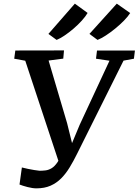

<svg xmlns="http://www.w3.org/2000/svg" viewBox="-20 -1020 760 1053"><path d="M180 13Q158.5 13 130.8 5.8Q103 -1.5 87 -8L100 -101.5Q116 -97.5 133.5 -93.8Q151 -90 167.5 -87.5Q184 -85 197 -83.5Q213 -83.5 229.8 -85.5Q246.5 -87.5 263.2 -97.5Q280 -107.5 295.8 -131Q311.5 -154.5 326 -197L309 -111.5L118.5 -687L58 -698L64 -743L331 -743.5L327 -698.5L246.5 -688L348 -344.5L387.5 -185L355 -187L417 -335.5L580.5 -687L506.5 -698L512 -743H720L714.5 -698L657.5 -687.5L403.5 -178Q383.5 -137.5 362.5 -102.8Q341.5 -68 315.8 -42Q290 -16 257 -1.5Q224 13 180 13ZM245.5 -834 390.5 -1000 460.5 -949Q449.5 -930 429.2 -907.5Q409 -885 384 -863.5Q359 -842 334.5 -825.5Q310 -809 290.5 -801ZM470.5 -834 620.5 -1000 694 -948.5Q682 -929.5 660.2 -907.2Q638.5 -885 612.2 -863.5Q586 -842 560.5 -825.5Q535 -809 515 -801Z"/></svg>

Font: Merriweather 20pt Medium
Style: Italic
Weight: 500
Italic angle: -7.8°
Version: Version 2.101